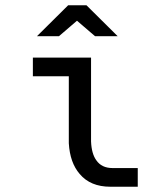

<svg xmlns="http://www.w3.org/2000/svg" viewBox="-20 -710 590 733"><path d="M347.7 -98.1C335.6 -114.7 328.9 -138.7 327.6 -169.9V-490.2H105.5V-418.9H242.7V-163.1C245.6 -113.6 259.4 -74.5 284.2 -45.9C311.5 -13.3 350.6 2.9 401.4 2.9H505.9V-68.4H409.7C382 -68.4 361.3 -78.3 347.7 -98.1ZM310.1 -689.9H240.2L121.1 -571.8H205.1L273.9 -630.9L342.8 -571.8H429.2ZM0 -490.2Z"/></svg>

Font: CodeNewRoman Nerd Font Mono
Style: Regular
Weight: 400
Monospace: yes
Designer: Sam Radian
Foundry: Code New Roman
Version: Version 2.00 November 29, 2014;Nerd Fonts 3.2.1